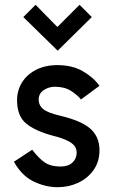

<svg xmlns="http://www.w3.org/2000/svg" viewBox="-20 -769 472 799"><path d="M220 10Q169 10 119.5 -14Q70 -38 38 -96L114 -146Q142 -109 167 -92.5Q192 -76 232 -76Q264 -76 281.5 -92.5Q299 -109 299 -133Q299 -149 290.5 -161Q282 -173 261 -183.5Q240 -194 201 -204Q129 -223 90 -254Q51 -285 51 -352Q51 -392 71 -425Q91 -458 129 -478Q167 -498 219 -498Q281 -498 325 -472.5Q369 -447 394 -412L317 -355Q303 -373 276 -390.5Q249 -408 208 -408Q183 -408 162 -394Q141 -380 141 -355Q141 -330 160.5 -314.5Q180 -299 232 -287Q320 -266 357 -232.5Q394 -199 394 -144Q394 -96 369.5 -61.5Q345 -27 305.5 -8.5Q266 10 220 10ZM220 -558 77 -698 128 -749 251 -624 187 -625 311 -749 362 -698Z"/></svg>

Font: Gabarito
Style: Regular
Weight: 400
Designer: Leandro Assis / Alvaro Franca / Felipe Casaprima
Foundry: Naipe Foundry
Version: Version 1.000